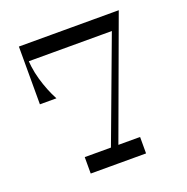

<svg xmlns="http://www.w3.org/2000/svg" viewBox="-126 -817 908 934"><g transform="rotate(-20 328.5 -350.0)"><path d="M558.5 -661.4 533.1 -616.4H70V-700H568ZM291 0 552 -700H587L330 0ZM473.6 -85.1V0H187.1V-85.1ZM347 -663H88.8Q88.8 -586.5 107.7 -520.7Q126.6 -454.9 155.5 -401H70V-699H347Z"/></g></svg>

Font: Space Cowgirl
Style: Regular
Weight: 400
Designer: Valery Marier
Foundry: Valery Marier
Version: Version 1.000